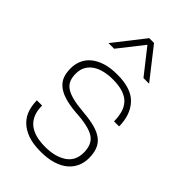

<svg xmlns="http://www.w3.org/2000/svg" viewBox="-235 -868 963 963"><g transform="rotate(45 247.0 -386.0)"><path d="M247 8Q191 8 154 -6Q117 -20 94 -43.5Q71 -67 61.5 -97.5Q52 -128 52 -161H89Q89 -25 247 -25Q316 -25 360 -54Q404 -83 404 -142Q404 -202 365.5 -226.5Q327 -251 236 -256Q185 -260 151 -270.5Q117 -281 96 -298.5Q75 -316 66.5 -339.5Q58 -363 58 -395Q58 -424 69 -450Q80 -476 103 -495.5Q126 -515 161.5 -526.5Q197 -538 247 -538Q347 -538 391.5 -489Q436 -440 436 -360H400Q400 -393 392.5 -420Q385 -447 367.5 -466Q350 -485 320.5 -495Q291 -505 247 -505Q215 -505 187.5 -498.5Q160 -492 139.5 -478.5Q119 -465 107 -444Q95 -423 95 -393Q95 -368 102.5 -349Q110 -330 128.5 -317Q147 -304 178.5 -296Q210 -288 258 -284Q308 -280 343 -270.5Q378 -261 400 -244Q422 -227 432 -201.5Q442 -176 442 -140Q442 -110 430.5 -83Q419 -56 395 -35.5Q371 -15 334 -3.5Q297 8 247 8ZM391 -618H351L247 -750L143 -618H103L230 -780H264Z"/></g></svg>

Font: Tanohe Sans ExtraLight
Style: Regular
Weight: 250
Designer: Village Type and Design LLC & Cristiano Sobral
Foundry: Cooper Hewitt Smithsonian Design Museum
Version: Version 1.00;September 29, 2021;FontCreator 13.0.0.2655 64-b